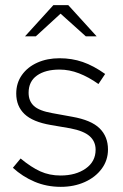

<svg xmlns="http://www.w3.org/2000/svg" viewBox="-20 -715 476 745"><path d="M216 10Q161 10 114 -10Q67 -30 30 -64L60 -100Q101 -66 136.5 -50Q172 -34 215 -34Q274 -34 312.5 -61Q351 -88 351 -134Q351 -166 328 -186.5Q305 -207 253 -217L177 -230Q107 -242 75 -272.5Q43 -303 43 -352Q43 -393 65 -424Q87 -455 125 -472Q163 -489 211 -489Q259 -489 301 -474.5Q343 -460 388 -428L362 -389Q324 -416 286.5 -430.5Q249 -445 211 -445Q156 -445 123.5 -422Q91 -399 91 -355Q91 -323 111.5 -304Q132 -285 183 -276L260 -262Q334 -249 366.5 -217Q399 -185 399 -135Q399 -93 374.5 -60Q350 -27 308.5 -8.5Q267 10 216 10ZM313 -574 215 -662 119 -574H77L187 -695H245L355 -574Z"/></svg>

Font: Red Hat Text VF
Style: Regular
Weight: 300
Designer: Pentagram, MCKL
Foundry: Pentagram, MCKL
Version: Version 1.023